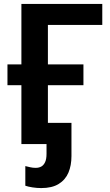

<svg xmlns="http://www.w3.org/2000/svg" viewBox="-20 -734 562 978"><path d="M190 224Q168 224 145.5 220.5Q123 217 109 212V112Q122 115 134.5 118Q147 121 162 121Q178 121 190 114.5Q202 108 209.5 92.5Q217 77 217 49V0H208V-108H344V61Q344 109 328.5 145.5Q313 182 279 203Q245 224 190 224ZM501 -714V-607H224V-406H405V-300H224V0H89V-300H18V-406H89V-714Z"/></svg>

Font: Noto Sans Display SemiBold
Style: Regular
Weight: 600
Designer: Monotype Design Team
Foundry: Monotype Imaging Inc.
Version: Version 2.003